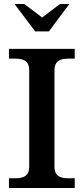

<svg xmlns="http://www.w3.org/2000/svg" viewBox="-20 -946 421 966"><path d="M254 -107V-593C254 -633 275 -651 323 -651H356V-700H25V-651H58C106 -651 127 -633 127 -593V-107C127 -67 106 -49 58 -49H25V0H356V-49H323C275 -49 254 -67 254 -107ZM53 -926 157 -788H226L329 -926H282L192 -858L102 -926Z"/></svg>

Font: LT Superior Serif Semibold
Style: Regular
Weight: 600
Designer: Daniel Lyons
Foundry: LyonsType
Version: Version 2.120;FEAKit 1.0